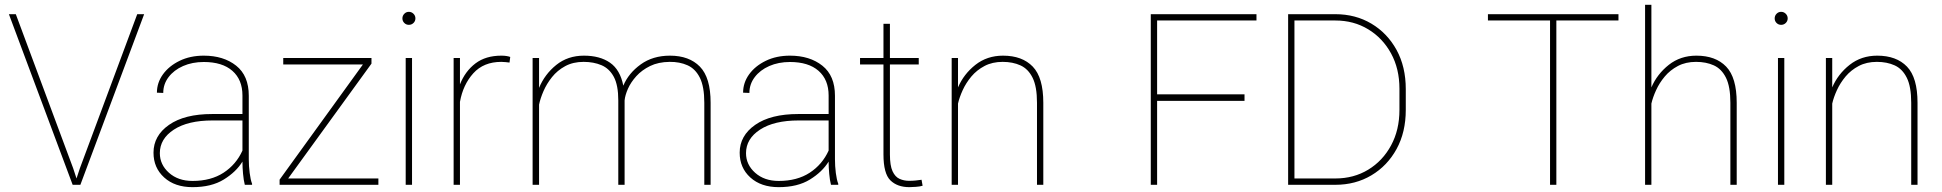

<svg xmlns="http://www.w3.org/2000/svg" viewBox="-20 -770 8091 800"><path d="M313 -69.3 551.8 -710.9H580.6L314.9 0H282.7L17.1 -710.9H45.9L284.7 -69.3L298.8 -26.4Z M1000 0Q995.1 -19 992.7 -45.7Q990.2 -72.3 990.2 -96.7Q963.9 -53.7 912.4 -22Q860.8 9.8 782.2 9.8Q708.5 9.8 664.1 -30.5Q619.6 -70.8 619.6 -133.8Q619.6 -204.6 684.3 -249.8Q749 -294.9 863.8 -294.9H990.2V-372.1Q990.2 -438 948.2 -474.9Q906.2 -511.7 829.1 -511.7Q781.2 -511.7 742.9 -494.9Q704.6 -478 682.4 -448.7Q660.2 -419.4 660.2 -382.8L633.8 -383.8Q633.8 -425.3 658.9 -460.2Q684.1 -495.1 728.3 -516.6Q772.5 -538.1 829.1 -538.1Q911.6 -538.1 964.1 -496.3Q1016.6 -454.6 1016.6 -371.1V-106.4Q1016.6 -78.1 1020.3 -49.3Q1023.9 -20.5 1030.3 -4.4V0ZM782.2 -16.1Q858.9 -16.1 911.4 -50.3Q963.9 -84.5 990.2 -142.6V-268.1H865.2Q763.2 -268.1 704.6 -230Q646 -191.9 646 -131.8Q646 -84 684.1 -50Q722.2 -16.1 782.2 -16.1Z M1556.6 -26.4V0H1145V-21.5L1492.2 -501.5H1160.2V-528.3H1527.8V-504.9L1180.7 -26.4Z M1656.7 -693.4Q1656.7 -704.6 1664.6 -712.6Q1672.4 -720.7 1683.6 -720.7Q1694.8 -720.7 1702.9 -712.6Q1710.9 -704.6 1710.9 -693.4Q1710.9 -682.1 1702.9 -674.3Q1694.8 -666.5 1683.6 -666.5Q1672.4 -666.5 1664.6 -674.3Q1656.7 -682.1 1656.7 -693.4ZM1696.8 -528.3V0H1670.4V-528.3Z M2106 -532.7 2103 -509.3Q2095.2 -510.3 2086.7 -511.2Q2078.1 -512.2 2068.8 -512.2Q1995.1 -512.2 1952.1 -464.6Q1909.2 -417 1896.5 -345.7V0H1870.1V-528.3H1896.5V-418.5Q1918.5 -473.6 1961.2 -505.9Q2003.9 -538.1 2068.8 -538.1Q2081.1 -538.1 2090.3 -536.6Q2099.6 -535.2 2106 -532.7Z M2582.5 -351.6V0H2556.2V-351.6Q2556.2 -415 2537.6 -449.7Q2519 -484.4 2486.3 -498.3Q2453.6 -512.2 2411.6 -512.2Q2367.7 -512.2 2335 -494.4Q2302.2 -476.6 2280 -448.7Q2257.8 -420.9 2244.6 -390.4Q2231.4 -359.9 2226.1 -334V0H2199.2V-528.3H2226.1V-403.8Q2249.5 -460.4 2297.6 -499.3Q2345.7 -538.1 2413.1 -538.1Q2479.5 -538.1 2521.7 -508.8Q2564 -479.5 2577.1 -413.1Q2599.1 -465.3 2649.7 -501.7Q2700.2 -538.1 2771.5 -538.1Q2851.6 -538.1 2896.2 -492.4Q2940.9 -446.8 2940.9 -341.8V0H2914.6V-341.8Q2914.6 -409.2 2896 -446.3Q2877.4 -483.4 2844.7 -498Q2812 -512.7 2770 -512.2Q2723.1 -511.7 2688.7 -494.9Q2654.3 -478 2631.3 -452.6Q2608.4 -427.2 2596.4 -400.1Q2584.5 -373 2582.5 -351.6Z M3442.4 0Q3437.5 -19 3435.1 -45.7Q3432.6 -72.3 3432.6 -96.7Q3406.2 -53.7 3354.7 -22Q3303.2 9.8 3224.6 9.8Q3150.9 9.8 3106.4 -30.5Q3062 -70.8 3062 -133.8Q3062 -204.6 3126.7 -249.8Q3191.4 -294.9 3306.2 -294.9H3432.6V-372.1Q3432.6 -438 3390.6 -474.9Q3348.6 -511.7 3271.5 -511.7Q3223.6 -511.7 3185.3 -494.9Q3147 -478 3124.8 -448.7Q3102.5 -419.4 3102.5 -382.8L3076.2 -383.8Q3076.2 -425.3 3101.3 -460.2Q3126.5 -495.1 3170.7 -516.6Q3214.8 -538.1 3271.5 -538.1Q3354 -538.1 3406.5 -496.3Q3459 -454.6 3459 -371.1V-106.4Q3459 -78.1 3462.6 -49.3Q3466.3 -20.5 3472.7 -4.4V0ZM3224.6 -16.1Q3301.3 -16.1 3353.8 -50.3Q3406.2 -84.5 3432.6 -142.6V-268.1H3307.6Q3205.6 -268.1 3147 -230Q3088.4 -191.9 3088.4 -131.8Q3088.4 -84 3126.5 -50Q3164.6 -16.1 3224.6 -16.1Z M3808.1 -528.3V-501.5H3688V-126.5Q3688 -80.1 3699 -56.4Q3710 -32.7 3728.3 -24.7Q3746.6 -16.6 3767.6 -16.6Q3782.7 -16.6 3794.4 -17.8Q3806.2 -19 3819.8 -21L3824.2 3.9Q3813.5 7.3 3796.4 8.5Q3779.3 9.8 3769 9.8Q3718.8 9.8 3689.9 -18.6Q3661.1 -46.9 3661.1 -126.5V-501.5H3563.5V-528.3H3661.1V-670.9H3688V-528.3Z M4157.7 -512.2Q4114.7 -512.2 4082.3 -495.1Q4049.8 -478 4027.3 -451.2Q4004.9 -424.3 3991.2 -394.3Q3977.5 -364.3 3971.7 -338.4V0H3945.3V-528.3H3971.7V-405.8Q3995.6 -461.4 4044.2 -499.8Q4092.8 -538.1 4159.2 -538.1Q4239.3 -538.1 4283.2 -492.4Q4327.1 -446.8 4327.1 -341.8V0H4300.8V-341.8Q4300.8 -409.2 4282.5 -446Q4264.2 -482.9 4231.9 -497.6Q4199.7 -512.2 4157.7 -512.2Z M5165.5 -377V-349.6H4801.3V0H4774.9V-710.9H5215.3V-684.6H4801.3V-377Z M5543.9 0H5347.2V-710.9H5543.9Q5627.9 -710.9 5694.3 -671.4Q5760.7 -631.8 5799.1 -561.8Q5837.4 -491.7 5837.4 -398.9V-312Q5837.4 -219.2 5799.1 -149.2Q5760.7 -79.1 5694.3 -39.6Q5627.9 0 5543.9 0ZM5543.9 -684.6H5373.5V-26.4H5543.9Q5620.6 -26.4 5680.9 -63Q5741.2 -99.6 5776.1 -164.1Q5811 -228.5 5811 -312V-400.4Q5811 -483.4 5776.1 -547.4Q5741.2 -611.3 5680.9 -647.9Q5620.6 -684.6 5543.9 -684.6Z M6723.6 -710.9V-684.6H6464.8V0H6438.5V-684.6H6179.7V-710.9Z M6860.8 -750V-405.8Q6884.8 -461.4 6933.3 -499.8Q6981.9 -538.1 7048.3 -538.1Q7128.4 -538.1 7172.4 -492.4Q7216.3 -446.8 7216.3 -341.8V0H7189.9V-341.8Q7189.9 -409.2 7171.6 -446Q7153.3 -482.9 7121.1 -497.6Q7088.9 -512.2 7046.9 -512.2Q7003.9 -512.2 6971.4 -495.1Q6939 -478 6916.5 -451.2Q6894 -424.3 6880.4 -394.3Q6866.7 -364.3 6860.8 -338.4V0H6834.5V-750Z M7374.5 -693.4Q7374.5 -704.6 7382.3 -712.6Q7390.1 -720.7 7401.4 -720.7Q7412.6 -720.7 7420.7 -712.6Q7428.7 -704.6 7428.7 -693.4Q7428.7 -682.1 7420.7 -674.3Q7412.6 -666.5 7401.4 -666.5Q7390.1 -666.5 7382.3 -674.3Q7374.5 -682.1 7374.5 -693.4ZM7414.6 -528.3V0H7388.2V-528.3Z M7800.3 -512.2Q7757.3 -512.2 7724.9 -495.1Q7692.4 -478 7669.9 -451.2Q7647.5 -424.3 7633.8 -394.3Q7620.1 -364.3 7614.3 -338.4V0H7587.9V-528.3H7614.3V-405.8Q7638.2 -461.4 7686.8 -499.8Q7735.4 -538.1 7801.8 -538.1Q7881.8 -538.1 7925.8 -492.4Q7969.7 -446.8 7969.7 -341.8V0H7943.4V-341.8Q7943.4 -409.2 7925 -446Q7906.7 -482.9 7874.5 -497.6Q7842.3 -512.2 7800.3 -512.2Z"/></svg>

Font: Vazirmatn FD Thin
Style: Regular
Weight: 100
Designer: Saber Rastikerdar
Foundry: Saber Rastikerdar
Version: Version 33.003